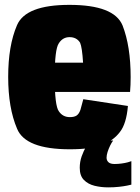

<svg xmlns="http://www.w3.org/2000/svg" viewBox="-20 -624 590 809"><path d="M274.5 5V-130.5Q244.5 -130.5 228 -155Q210.5 -178 210.5 -299.5Q210.5 -415.5 227.5 -441Q244 -467.5 273 -467.5Q303 -467.5 317.5 -444Q326 -424.5 330 -360H194V-236.5H528Q530.5 -265.5 530.5 -299.5Q530.5 -429 496.5 -516.5Q461 -603.5 272.5 -603.5Q88 -603.5 51.5 -517.5Q14.5 -431.5 14.5 -300Q14.5 -169 52 -81.5Q87.5 5 274.5 5ZM274.5 -130.5V5Q366 5 412 -14Q458 -32 485 -67.5Q512.5 -102 519 -177.5L331 -206Q324.5 -179.5 319 -161.5Q313 -144 302.5 -137Q292.5 -130.5 274.5 -130.5ZM436 165.5Q460 165.5 480.8 163.2Q501.5 161 515.8 158Q530 155 533.5 154V55Q530.5 56.5 518.8 59.8Q507 63 492 65Q477 67 463 67Q445 67 437 59.5Q429 52 429 40.5Q429 30 433.2 16.5Q437.5 3 444.2 -10.8Q451 -24.5 457 -32H361.5Q354.5 -23.5 343.2 -5.8Q332 12 324 35Q316 58 316 83Q316 116.5 333.5 134.2Q351 152 378.5 158.8Q406 165.5 436 165.5Z"/></svg>

Font: Anybody Condensed Black
Style: Regular
Weight: 900
Width: 3
Designer: Tyler Finck
Foundry: Etcetera Type Company
Version: Version 1.113;gftools[0.9.25]